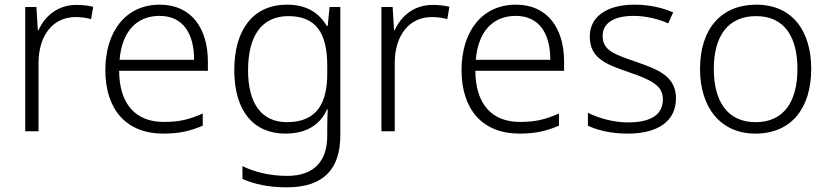

<svg xmlns="http://www.w3.org/2000/svg" viewBox="-20 -562 3550 822"><path d="M307 -541C227 -541 172 -493 145 -433H142L136 -532H88V0H145V-292C145 -411 207 -489 304 -489C328 -489 349 -486 370 -480L379 -533C358 -538 333 -541 307 -541Z M664 -542C516 -542 431 -424 431 -262C431 -95 519 10 679 10C747 10 795 -1 848 -24V-76C789 -50 747 -40 681 -40C559 -40 491 -118 490 -259H870V-298C870 -440 800 -542 664 -542ZM663 -494C764 -494 811 -418 811 -306H492C502 -427 565 -494 663 -494Z M1209 -542C1063 -542 983 -434 983 -262C983 -87 1065 10 1202 10C1288 10 1350 -25 1380 -94H1383C1382 -69 1381 -39 1381 -11V20C1381 125 1327 191 1210 191C1134 191 1068 174 1018 149V204C1068 226 1128 240 1208 240C1370 240 1437 157 1437 17V-532H1391L1383 -451H1379C1345 -508 1292 -542 1209 -542ZM1215 -493C1336 -493 1381 -416 1381 -281V-246C1381 -127 1341 -39 1209 -39C1101 -39 1042 -117 1042 -261C1042 -408 1100 -493 1215 -493Z M1832 -541C1752 -541 1697 -493 1670 -433H1667L1661 -532H1613V0H1670V-292C1670 -411 1732 -489 1829 -489C1853 -489 1874 -486 1895 -480L1904 -533C1883 -538 1858 -541 1832 -541Z M2189 -542C2041 -542 1956 -424 1956 -262C1956 -95 2044 10 2204 10C2272 10 2320 -1 2373 -24V-76C2314 -50 2272 -40 2206 -40C2084 -40 2016 -118 2015 -259H2395V-298C2395 -440 2325 -542 2189 -542ZM2188 -494C2289 -494 2336 -418 2336 -306H2017C2027 -427 2090 -494 2188 -494Z M2874 -141C2874 -235 2799 -264 2704 -297C2612 -329 2560 -345 2560 -408C2560 -464 2609 -494 2693 -494C2746 -494 2800 -480 2841 -462L2862 -509C2816 -529 2760 -542 2696 -542C2580 -542 2505 -492 2505 -406C2505 -313 2573 -287 2672 -253C2768 -220 2818 -196 2818 -137C2818 -76 2774 -38 2669 -38C2606 -38 2544 -56 2497 -79V-24C2536 -5 2594 10 2668 10C2799 10 2874 -45 2874 -141Z M3453 -267C3453 -432 3370 -542 3218 -542C3068 -542 2977 -439 2977 -267C2977 -99 3067 10 3214 10C3369 10 3453 -100 3453 -267ZM3036 -267C3036 -408 3097 -493 3217 -493C3342 -493 3394 -399 3394 -267C3394 -131 3339 -39 3215 -39C3093 -39 3036 -130 3036 -267Z"/></svg>

Font: Noto Sans Sinhala UI Light
Style: Regular
Weight: 300
Designer: Jelle Bosma - Monotype Design Team
Foundry: Monotype Imaging Inc.
Version: Version 2.006